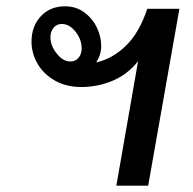

<svg xmlns="http://www.w3.org/2000/svg" viewBox="-20 -588 611 609"><path d="M549 -560 450 1H349L418 -394Q385 -352 337.5 -332Q290 -312 238 -312Q190 -312 154 -332.5Q118 -353 99 -386Q80 -419 80 -456Q80 -505 109.5 -536.5Q139 -568 186 -568Q221 -568 247 -549Q273 -530 287 -501Q301 -472 301 -443Q301 -414 285 -390Q336 -401 379 -442.5Q422 -484 447 -560ZM203 -393Q219 -393 229 -404.5Q239 -416 239 -435Q239 -463 219.5 -487.5Q200 -512 176 -512Q160 -512 150 -500Q140 -488 140 -470Q140 -443 160 -418Q180 -393 203 -393Z"/></svg>

Font: KoHo SemiBold
Style: Italic
Weight: 600
Italic angle: -10°
Version: Version 1.000; ttfautohint (v1.6)